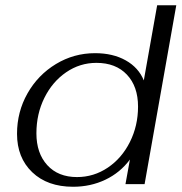

<svg xmlns="http://www.w3.org/2000/svg" viewBox="-20 -703 693 733"><path d="M45 -192Q45 -276 85 -346.5Q125 -417 193.5 -458.5Q262 -500 343 -500Q411 -500 460 -472.5Q509 -445 529 -396L580 -683H653L532 0H459L476 -94Q439 -44 382.5 -17Q326 10 259 10Q161 10 103 -45.5Q45 -101 45 -192ZM507 -296Q507 -373 464.5 -418Q422 -463 348 -463Q285 -463 232.5 -427Q180 -391 149.5 -329.5Q119 -268 119 -194Q119 -118 160.5 -72.5Q202 -27 274 -27Q338 -27 391.5 -63Q445 -99 476 -161Q507 -223 507 -296Z"/></svg>

Font: Fahkwang Light
Style: Italic
Weight: 300
Italic angle: -10°
Version: Version 1.000; ttfautohint (v1.6)